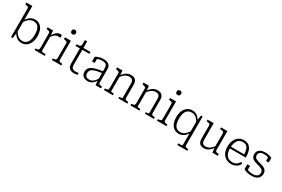

<svg xmlns="http://www.w3.org/2000/svg" viewBox="128 -2241 5778 3933"><g transform="rotate(30 3017.0 -274.5)"><path d="M346 11Q304 11 269 -4Q234 -19 206 -48.5Q178 -78 154 -121L159 -172Q181 -129 207.5 -98Q234 -67 267 -50.5Q300 -34 341 -34Q381 -34 412 -49.5Q443 -65 463.5 -95Q484 -125 494.5 -169Q505 -213 505 -271Q505 -327 495.5 -370.5Q486 -414 467 -443Q448 -472 418.5 -487Q389 -502 348 -502Q308 -502 275 -486Q242 -470 213.5 -439.5Q185 -409 158 -365L155 -413Q183 -456 213.5 -486Q244 -516 279 -531.5Q314 -547 356 -547Q424 -547 471.5 -513Q519 -479 544 -417.5Q569 -356 569 -271Q569 -187 542 -123.5Q515 -60 465 -24.5Q415 11 346 11ZM107 -670Q107 -685 99.5 -692.5Q92 -700 75.5 -705.5Q59 -711 35 -715L25 -717V-758H167V-128L165 -123L147 12H107Z M989 -543V-478Q981 -480 972.5 -481Q964 -482 955.5 -482.5Q947 -483 939 -483Q914 -483 893.5 -476Q873 -469 855 -455.5Q837 -442 821 -422Q805 -402 789 -375L788 -414Q812 -459 837 -488.5Q862 -518 890 -533Q918 -548 952 -548Q964 -548 974.5 -546.5Q985 -545 989 -543ZM657 0V-38H662Q698 -38 718.5 -49Q739 -60 739 -93V-449Q739 -464 731.5 -471.5Q724 -479 707.5 -484Q691 -489 667 -494L657 -496V-537H786L797 -414H799V-59Q799 -51 811 -46Q823 -41 841.5 -39.5Q860 -38 877 -38H898V0Z M1168 -666Q1145 -666 1130 -679Q1115 -692 1115 -719Q1115 -746 1130 -759Q1145 -772 1168 -772Q1190 -772 1205 -759Q1220 -746 1220 -719Q1220 -692 1205 -679Q1190 -666 1168 -666ZM1207 -537V-91Q1207 -59 1228.5 -48.5Q1250 -38 1286 -38H1290V0H1066V-38H1071Q1107 -38 1128 -48.5Q1149 -59 1149 -91V-449Q1149 -471 1131 -479Q1113 -487 1075 -494L1066 -496V-537Z M1342 -493V-532H1354Q1385 -532 1406 -536Q1427 -540 1437.5 -554Q1448 -568 1448 -595L1487 -537H1669V-493ZM1503 -138Q1503 -99 1515 -77Q1527 -55 1549.5 -46Q1572 -37 1603 -37Q1627 -37 1647 -40Q1667 -43 1675 -46V-2Q1665 2 1651.5 4.5Q1638 7 1622.5 9Q1607 11 1592 11Q1552 11 1518.5 -1.5Q1485 -14 1464.5 -46.5Q1444 -79 1444 -138V-522L1448 -530V-691H1503Z M2099 -326V-285Q2034 -275 1987 -264.5Q1940 -254 1909 -241.5Q1878 -229 1859.5 -212.5Q1841 -196 1833.5 -175.5Q1826 -155 1826 -130Q1826 -97 1837 -75.5Q1848 -54 1871 -43.5Q1894 -33 1927 -33Q1966 -33 1996 -49.5Q2026 -66 2051.5 -96Q2077 -126 2098 -166L2099 -116Q2079 -79 2052 -50Q2025 -21 1992 -5Q1959 11 1917 11Q1870 11 1835.5 -5Q1801 -21 1782.5 -52.5Q1764 -84 1764 -129Q1764 -172 1782 -203Q1800 -234 1839 -257Q1878 -280 1942 -296.5Q2006 -313 2099 -326ZM2099 0 2090 -116 2088 -120V-392Q2088 -433 2076.5 -457Q2065 -481 2039 -492Q2013 -503 1969 -503Q1916 -503 1879.5 -489Q1843 -475 1823 -457Q1821 -463 1822.5 -469.5Q1824 -476 1828.5 -482Q1833 -488 1840 -492Q1847 -496 1856 -496V-386H1793V-496Q1808 -507 1833.5 -518.5Q1859 -530 1894 -538.5Q1929 -547 1971 -547Q2010 -547 2042.5 -539.5Q2075 -532 2098.5 -515Q2122 -498 2134.5 -471Q2147 -444 2147 -404V-81Q2147 -67 2156 -59Q2165 -51 2182 -47.5Q2199 -44 2223 -41L2229 -40V0Z M2298 0V-38H2302Q2326 -38 2343.5 -42.5Q2361 -47 2370.5 -59Q2380 -71 2380 -93V-449Q2380 -464 2372 -471.5Q2364 -479 2348 -484Q2332 -489 2307 -494L2298 -496V-537H2426L2437 -419L2439 -415V-48Q2439 -45 2450.5 -42.5Q2462 -40 2478 -39Q2494 -38 2507 -38H2511V0ZM2853 0H2640V-37H2643Q2656 -37 2672 -38.5Q2688 -40 2699.5 -42.5Q2711 -45 2711 -47V-392Q2711 -428 2701.5 -451Q2692 -474 2670.5 -486Q2649 -498 2612 -498Q2578 -498 2546.5 -484.5Q2515 -471 2486.5 -444.5Q2458 -418 2431 -380L2428 -421Q2456 -463 2487.5 -491Q2519 -519 2554.5 -533Q2590 -547 2629 -547Q2676 -547 2707 -531Q2738 -515 2754.5 -482.5Q2771 -450 2771 -401V-93Q2771 -71 2780 -59Q2789 -47 2806.5 -42.5Q2824 -38 2848 -38H2853Z M2925 0V-38H2929Q2953 -38 2970.5 -42.5Q2988 -47 2997.5 -59Q3007 -71 3007 -93V-449Q3007 -464 2999 -471.5Q2991 -479 2975 -484Q2959 -489 2934 -494L2925 -496V-537H3053L3064 -419L3066 -415V-48Q3066 -45 3077.5 -42.5Q3089 -40 3105 -39Q3121 -38 3134 -38H3138V0ZM3480 0H3267V-37H3270Q3283 -37 3299 -38.5Q3315 -40 3326.5 -42.5Q3338 -45 3338 -47V-392Q3338 -428 3328.5 -451Q3319 -474 3297.5 -486Q3276 -498 3239 -498Q3205 -498 3173.5 -484.5Q3142 -471 3113.5 -444.5Q3085 -418 3058 -380L3055 -421Q3083 -463 3114.5 -491Q3146 -519 3181.5 -533Q3217 -547 3256 -547Q3303 -547 3334 -531Q3365 -515 3381.5 -482.5Q3398 -450 3398 -401V-93Q3398 -71 3407 -59Q3416 -47 3433.5 -42.5Q3451 -38 3475 -38H3480Z M3655 -666Q3632 -666 3617 -679Q3602 -692 3602 -719Q3602 -746 3617 -759Q3632 -772 3655 -772Q3677 -772 3692 -759Q3707 -746 3707 -719Q3707 -692 3692 -679Q3677 -666 3655 -666ZM3694 -537V-91Q3694 -59 3715.5 -48.5Q3737 -38 3773 -38H3777V0H3553V-38H3558Q3594 -38 3615 -48.5Q3636 -59 3636 -91V-449Q3636 -471 3618 -479Q3600 -487 3562 -494L3553 -496V-537Z M4161 223V185H4186Q4201 185 4218.5 184Q4236 183 4248 180.5Q4260 178 4260 175V-410L4262 -416L4281 -542H4320V131Q4320 163 4340 174Q4360 185 4395 185H4400V223ZM4082 -547Q4125 -547 4159.5 -531.5Q4194 -516 4222 -487Q4250 -458 4273 -416L4268 -365Q4247 -408 4220.5 -438.5Q4194 -469 4161.5 -485.5Q4129 -502 4088 -502Q4047 -502 4016 -486.5Q3985 -471 3964 -441Q3943 -411 3932.5 -366.5Q3922 -322 3922 -264Q3922 -208 3931 -165Q3940 -122 3959.5 -93Q3979 -64 4008.5 -49Q4038 -34 4078 -34Q4118 -34 4151 -50.5Q4184 -67 4213 -97.5Q4242 -128 4268 -170L4271 -123Q4244 -80 4213.5 -50Q4183 -20 4148 -4.5Q4113 11 4071 11Q4003 11 3955 -23Q3907 -57 3882.5 -118.5Q3858 -180 3858 -264Q3858 -349 3885.5 -412.5Q3913 -476 3963 -511.5Q4013 -547 4082 -547Z M4585 -537V-146Q4585 -110 4594.5 -86Q4604 -62 4625 -50.5Q4646 -39 4681 -39Q4715 -39 4745 -52.5Q4775 -66 4803.5 -93Q4832 -120 4859 -159L4862 -116Q4833 -75 4802 -47Q4771 -19 4736.5 -4.5Q4702 10 4664 10Q4620 10 4589 -6Q4558 -22 4542 -55Q4526 -88 4526 -136V-444Q4526 -474 4506 -484.5Q4486 -495 4449 -497H4440V-537ZM4909 -537V-81Q4909 -67 4918.5 -59Q4928 -51 4945 -47.5Q4962 -44 4985 -41L4992 -40V0H4863L4852 -120L4850 -125V-444Q4850 -474 4829 -484.5Q4808 -495 4769 -496L4757 -497V-537Z M5130 -263Q5130 -202 5143.5 -158Q5157 -114 5181.5 -86.5Q5206 -59 5239 -46Q5272 -33 5311 -33Q5355 -33 5385 -47Q5415 -61 5435.5 -83.5Q5456 -106 5470 -132L5507 -108Q5489 -72 5461 -45Q5433 -18 5395.5 -3.5Q5358 11 5311 11Q5243 11 5187.5 -20Q5132 -51 5100 -112.5Q5068 -174 5068 -264Q5068 -350 5097.5 -413.5Q5127 -477 5178.5 -512Q5230 -547 5298 -547Q5351 -547 5390 -528.5Q5429 -510 5455 -473.5Q5481 -437 5494 -382.5Q5507 -328 5507 -254H5112V-296H5464L5445 -279Q5444 -340 5434.5 -383Q5425 -426 5407.5 -452Q5390 -478 5363 -490Q5336 -502 5298 -502Q5259 -502 5228 -487Q5197 -472 5175.5 -442Q5154 -412 5142 -367.5Q5130 -323 5130 -263Z M5932 -139Q5932 -167 5920 -185.5Q5908 -204 5887.5 -216Q5867 -228 5841 -236.5Q5815 -245 5786 -252Q5754 -261 5724 -271Q5694 -281 5670.5 -297.5Q5647 -314 5633 -339.5Q5619 -365 5619 -404Q5619 -448 5640.5 -480Q5662 -512 5703 -529.5Q5744 -547 5800 -547Q5842 -547 5874 -541Q5906 -535 5928.5 -526.5Q5951 -518 5963 -510V-403H5900V-498Q5906 -497 5910.5 -494Q5915 -491 5918.5 -487Q5922 -483 5924.5 -477.5Q5927 -472 5928 -465Q5915 -477 5895.5 -485.5Q5876 -494 5852 -498.5Q5828 -503 5800 -503Q5737 -503 5706 -478Q5675 -453 5675 -411Q5675 -383 5686 -365Q5697 -347 5717 -336Q5737 -325 5763.5 -317.5Q5790 -310 5819 -302Q5851 -293 5881.5 -282Q5912 -271 5936 -254.5Q5960 -238 5974.5 -211.5Q5989 -185 5989 -146Q5989 -101 5967 -65.5Q5945 -30 5901.5 -9.5Q5858 11 5795 11Q5753 11 5717 4.5Q5681 -2 5652 -13Q5623 -24 5602 -38V-151H5667V-27Q5657 -33 5651 -39.5Q5645 -46 5642.5 -52.5Q5640 -59 5639 -65.5Q5638 -72 5639 -77Q5657 -64 5680 -54Q5703 -44 5732 -38.5Q5761 -33 5795 -33Q5840 -33 5870 -45Q5900 -57 5916 -81Q5932 -105 5932 -139Z"/></g></svg>

Font: Roboto Serif SemiCondensed ExtraLight
Style: Regular
Weight: 250
Width: 4
Designer: Greg Gazdowicz
Foundry: Commercial Type
Version: Version 1.007